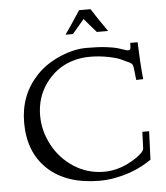

<svg xmlns="http://www.w3.org/2000/svg" viewBox="-59 -917 854 985"><g transform="rotate(-5 368.5 -424.5)"><path d="M404.1 -817.9 343 -745.8H304.9Q336.4 -789.8 385 -865H444.1Q479.7 -808.6 524.2 -745.8H466.1Q452.1 -761 432.1 -784.7Q412.1 -808.3 404.1 -817.9ZM631.8 -668.9 632.1 -675H669.9Q672.9 -577.6 681.9 -483.9L646 -482.9Q641.4 -521.7 641 -528.8Q640.6 -535.9 639.2 -544.1Q637.7 -552.2 637.3 -554.9Q637 -557.6 634.2 -562.4Q631.3 -567.1 629.8 -568.2Q628.2 -569.3 623 -572.8Q617.9 -576.2 614 -577.6Q605.7 -580.3 583.5 -591.8Q561.3 -603.3 514.3 -612.7Q467.3 -622.1 418.5 -622.1Q369.6 -622.1 325.4 -607.7Q281.2 -593.3 247.6 -567.3Q213.9 -541.3 189.2 -506.3Q138.9 -435.5 138.9 -343Q138.9 -264.2 178 -190.9Q216.1 -119.4 284.7 -74.2Q355.2 -28.1 441.9 -28.1Q525.4 -28.1 606 -81.8Q650.4 -111.3 650.9 -131.1L654.1 -215.1H689L683.1 -69.1Q594.5 -7.1 478 11.2Q447 16.1 417 16.1Q244.4 16.1 148.7 -73.2Q54 -161.6 54 -314Q54 -456.5 146 -554.2Q197.3 -608.6 274.4 -640.4Q343.5 -668.9 404.9 -668.9Q466.3 -668.9 506.5 -664.1Q546.6 -659.2 565.4 -653.4Q584.2 -647.7 598.1 -642.8Q612.1 -637.9 616.9 -637.9Q621.8 -637.9 624.8 -638.8Q627.7 -639.6 629.4 -643.6Q631.8 -649.2 631.8 -668.9Z"/></g></svg>

Font: Linden Hill
Style: Regular
Weight: 400
Version: Version 1.202